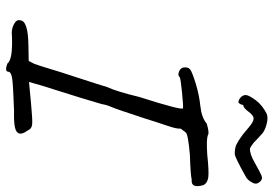

<svg xmlns="http://www.w3.org/2000/svg" viewBox="-156 -722 914 642"><g transform="rotate(90 301.0 -401.0)"><path d="M571 -766Q505 -729 495 -729Q485 -729 479 -730Q473 -731 469.5 -732Q466 -733 459 -737Q452 -741 450 -742Q448 -743 439 -749.5Q430 -756 428.5 -757Q427 -758 407 -775Q387 -792 376.5 -792Q366 -792 353.5 -775Q341 -758 331 -757Q329 -744 321 -741Q311 -743 304 -750.5Q297 -758 298 -767.5Q299 -777 315 -799Q331 -821 361 -836Q374 -841 395 -835.5Q416 -830 426.5 -821Q437 -812 445.5 -803.5Q454 -795 457 -792.5Q460 -790 466.5 -785.5Q473 -781 476 -780Q493 -778 524.5 -796Q556 -814 567.5 -818.5Q579 -823 587 -814Q595 -805 594 -797.5Q593 -790 586 -780Q579 -770 571 -766ZM497 -637Q553 -643 572.5 -640.5Q592 -638 599 -624Q611 -582 581 -585Q564 -581 499 -579Q428 -573 423 -565Q420 -562 416 -556Q412 -550 410 -548Q412 -537 400 -502Q388 -467 376 -428Q344 -330 337.5 -316Q331 -302 328 -284Q308 -215 285.5 -145Q263 -75 254 -41Q276 -43 328.5 -48Q381 -53 396 -51.5Q411 -50 416 -37Q442 -2 406 6Q388 10 350 9Q267 12 244.5 15Q222 18 220 27Q220 42 192 31Q179 13 101 16Q80 19 62 10Q44 1 48 -12Q50 -38 131 -39L184 -40L194 -60Q202 -83 211.5 -115Q221 -147 234 -186Q268 -290 271 -302Q286 -334 304 -409Q350 -553 342 -556Q332 -557 287.5 -552.5Q243 -548 238 -545Q233 -538 221 -542Q209 -546 206 -556Q203 -573 212.5 -580Q222 -587 259.5 -598.5Q297 -610 335 -614Q373 -618 393 -635Q414 -642 428 -641Q440 -633 497 -637Z"/></g></svg>

Font: Caveat
Style: Regular
Weight: 400
Designer: Pablo Impallari
Foundry: Creative Lab NY
Version: Version 1.096; ttfautohint (v1.3)